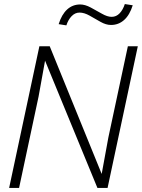

<svg xmlns="http://www.w3.org/2000/svg" viewBox="-20 -926 699 946"><path d="M25 0 174 -698H225L481 -69L514 -249L610 -698H659L510 0H460L202 -627L170 -450L74 0ZM307 -801 269 -807Q284 -855 311 -879.5Q338 -904 375 -904Q399 -904 427 -889Q455 -874 482 -858.5Q509 -843 530 -843Q553 -843 569.5 -860.5Q586 -878 595 -906L634 -900Q619 -852 591.5 -827.5Q564 -803 527 -803Q502 -803 475 -818.5Q448 -834 421.5 -849Q395 -864 372 -864Q350 -864 333 -846.5Q316 -829 307 -801Z"/></svg>

Font: Azeret Mono Thin Thin
Style: Italic
Weight: 250
Italic angle: -12°
Version: Version 1.002